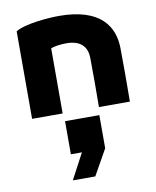

<svg xmlns="http://www.w3.org/2000/svg" viewBox="-90 -552 780 959"><g transform="rotate(-10 300.0 -72.5)"><path d="M209 0V-330C223 -337 257 -342 288 -342C356 -342 392 -310 393 -250C394 -165 394 -85 393 0H550C551 -95 551 -176 550 -271C549 -379 488 -483 275 -483C222 -483 103 -474 54 -444V0ZM201 338H315L388 208V40H214V208H270Z"/></g></svg>

Font: Kreadon Extra Bold
Style: Regular
Weight: 800
Designer: kohakuno
Foundry: StudioGnu
Version: Version 1.000;Glyphs 3.1.2 (3151)